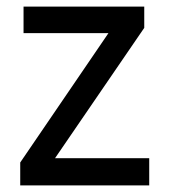

<svg xmlns="http://www.w3.org/2000/svg" viewBox="-20 -554 510 579"><path d="M430 5H41V-64L307 -454H51V-534H415V-470L146 -77H430Z"/></svg>

Font: LXGW 975 Gothic SC
Style: Regular
Weight: 400
Version: Version 2.01;February 25, 2021